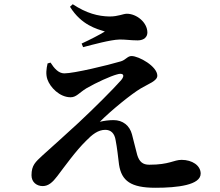

<svg xmlns="http://www.w3.org/2000/svg" viewBox="-20 -849 1040 908"><path d="M219 -553 205 -549C199 -523 196 -498 204 -474C217 -436 262 -389 314 -389C341 -389 354 -410 388 -431C436 -459 503 -489 533 -497C562 -506 573 -494 553 -470C514 -426 427 -339 352 -269C305 -225 223 -152 181 -114C148 -83 129 -68 129 -20C129 13 154 31 182 31C209 31 229 13 251 -16C286 -62 338 -135 387 -183C416 -213 444 -235 478 -235C504 -235 522 -219 527 -185C534 -149 538 -110 543 -70C555 6 598 39 715 39C820 39 929 26 929 -28C929 -67 888 -93 839 -93C801 -93 782 -70 686 -70C655 -70 639 -84 629 -116C623 -137 613 -181 604 -214C593 -255 561 -281 517 -281C496 -281 472 -278 452 -273C508 -329 602 -405 646 -431C681 -452 724 -466 724 -491C724 -535 637 -584 602 -584C583 -584 575 -566 552 -559C488 -540 330 -502 284 -502C257 -502 236 -526 219 -553ZM311 -817C365 -730 438 -712 476 -700C448 -683 407 -662 366 -643L373 -626C419 -638 503 -661 544 -662C569 -663 597 -658 631 -658C663 -658 677 -676 677 -695C677 -743 626 -784 580 -784C562 -784 540 -771 498 -771C444 -772 389 -786 324 -829Z"/></svg>

Font: Noto Serif KR
Style: Bold
Weight: 700
Designer: Ryoko NISHIZUKA 西塚涼子 (kana & ideographs); Frank Grießhammer (Latin, Greek & Cyrillic); Wenlong ZHANG 张文龙 (bopomofo); San
Foundry: Adobe
Version: Version 2.001;hotconv 1.1.0;makeotfexe 2.6.0